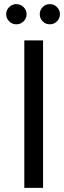

<svg xmlns="http://www.w3.org/2000/svg" viewBox="-20 -912 313 932"><path d="M189 -716V0H98V-716ZM59 -892Q80 -892 94.5 -877.5Q109 -863 109 -843Q109 -823 94.5 -808.5Q80 -794 59 -794Q39 -794 24.5 -808.5Q10 -823 10 -843Q10 -863 24.5 -877.5Q39 -892 59 -892ZM222 -892Q242 -892 256.5 -877.5Q271 -863 271 -843Q271 -823 256.5 -808.5Q242 -794 222 -794Q201 -794 187 -808.5Q173 -823 173 -843Q173 -863 187 -877.5Q201 -892 222 -892Z"/></svg>

Font: Almarai
Style: Regular
Weight: 400
Designer: Boutros International 2019
Foundry: Created by Boutros International 2019
Version: Version 1.10